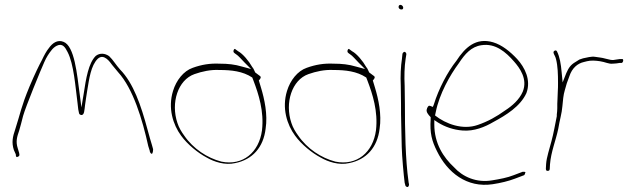

<svg xmlns="http://www.w3.org/2000/svg" viewBox="-20 -729 2624 790"><path d="M37 -112 45 -94C45 -86 47 -80 53 -84C60 -86 61 -90 59 -98V-99L53 -119C44 -147 50 -166 59 -192C64 -208 69 -229 75 -252C86 -291 148 -442 162 -473C171 -494 182 -510 190 -520C198 -531 206 -537 214 -541C237 -552 248 -535 258 -515C284 -465 290 -373 299 -305C301 -284 303 -270 305 -264C306 -260 307 -258 313 -256C328 -253 327 -277 330 -297C332 -316 336 -335 339 -357C347 -405 354 -459 382 -487C408 -511 433 -473 442 -461L466 -432C528 -364 566 -237 590 -128L596 -109C596 -105 597 -104 599 -100C607 -89 610 -104 610 -115L605 -133C601 -145 595 -167 587 -196C560 -296 529 -387 474 -443C456 -463 446 -482 429 -498C412 -510 391 -512 374 -499C344 -469 334 -407 324 -341L315 -287L308 -341C297 -423 287 -540 241 -557C216 -567 195 -551 181 -531C171 -519 162 -502 152 -481C141 -461 123 -424 101 -372C67 -290 64 -263 43 -198C32 -166 27 -143 37 -112Z M692 -355C670 -284 692 -216 725 -171C751 -135 794 -100 830 -81C861 -63 906 -48 948 -58C1018 -72 1064 -122 1073 -200C1082 -258 1068 -322 1054 -368L1045 -398C1049 -402 1057 -411 1050 -416L1030 -431C1026 -438 1024 -447 1018 -453C1004 -478 979 -508 960 -518L949 -526C947 -529 944 -528 942 -524C937 -513 946 -510 951 -506C961 -500 974 -484 986 -472L1013 -445L976 -455C946 -464 918 -467 884 -467C844 -469 809 -463 773 -450C735 -437 705 -398 692 -355ZM710 -223C682 -306 712 -400 780 -424C811 -435 847 -443 883 -441C932 -441 979 -436 1018 -410L1023 -397C1044 -342 1067 -271 1058 -193C1046 -102 979 -46 891 -64C833 -79 775 -117 738 -171C727 -186 716 -204 710 -223ZM883 -441Z M1161 -355C1139 -284 1161 -216 1194 -171C1220 -135 1263 -100 1299 -81C1330 -63 1375 -48 1417 -58C1487 -72 1533 -122 1542 -200C1551 -258 1537 -322 1523 -368L1514 -398C1518 -402 1526 -411 1519 -416L1499 -431C1495 -438 1493 -447 1487 -453C1473 -478 1448 -508 1429 -518L1418 -526C1416 -529 1413 -528 1411 -524C1406 -513 1415 -510 1420 -506C1430 -500 1443 -484 1455 -472L1482 -445L1445 -455C1415 -464 1387 -467 1353 -467C1313 -469 1278 -463 1242 -450C1204 -437 1174 -398 1161 -355ZM1179 -223C1151 -306 1181 -400 1249 -424C1280 -435 1316 -443 1352 -441C1401 -441 1448 -436 1487 -410L1492 -397C1513 -342 1536 -271 1527 -193C1515 -102 1448 -46 1360 -64C1302 -79 1244 -117 1207 -171C1196 -186 1185 -204 1179 -223ZM1352 -441Z M1620 -700C1620 -695 1625 -690 1631 -690C1637 -690 1639 -692 1639 -698C1639 -703 1633 -709 1628 -709C1623 -709 1620 -706 1620 -700ZM1629 -376C1629 -352 1630 -328 1630 -301C1630 -274 1630 -246 1631 -216L1633 -124C1634 -84 1641 -8 1645 23L1648 34C1648 36 1648 36 1652 39C1659 44 1663 36 1663 30L1661 20V19C1648 -73 1646 -196 1646 -301C1646 -328 1645 -352 1645 -376C1643 -414 1644 -455 1649 -487L1652 -506C1652 -507 1652 -509 1650 -512C1644 -520 1638 -513 1636 -508L1634 -489V-488C1629 -456 1627 -417 1629 -376Z M1737 -282C1731 -270 1742 -257 1752 -247V-239C1748 -181 1757 -149 1778 -107C1821 -19 1901 45 2007 29C2040 24 2073 16 2099 6L2136 -8C2138 -9 2140 -12 2141 -18C2143 -20 2143 -21 2138 -22H2130L2093 -8C2068 2 2036 8 2005 13C1941 24 1884 -1 1848 -41C1805 -81 1767 -138 1767 -217V-235L1782 -225C1811 -207 1845 -195 1883 -192C1931 -188 1976 -207 2010 -227C2062 -255 2121 -291 2146 -346C2166 -400 2139 -452 2108 -486C2080 -516 2046 -544 2009 -555C1938 -576 1893 -533 1858 -479C1822 -434 1785 -364 1765 -299L1761 -289L1751 -293C1744 -296 1741 -292 1737 -283ZM1770 -254 1773 -268C1788 -343 1831 -419 1868 -469C1893 -507 1919 -537 1961 -543C2019 -552 2062 -514 2095 -476C2118 -450 2152 -404 2131 -352C2117 -319 2087 -293 2059 -275C2023 -249 1987 -229 1946 -215C1884 -193 1814 -219 1770 -254ZM1773 -268Z M2226 -35C2226 -28 2229 -26 2232 -26C2239 -26 2241 -27 2242 -34L2243 -53C2247 -104 2267 -151 2277 -199C2282 -232 2292 -263 2294 -292C2296 -314 2298 -339 2304 -358L2312 -386L2323 -416C2334 -449 2356 -468 2383 -474L2395 -477C2411 -481 2430 -480 2449 -477C2470 -474 2485 -465 2501 -467H2502C2510 -467 2524 -469 2529 -470H2538C2545 -472 2548 -489 2537 -486H2530C2521 -484 2511 -484 2503 -482H2501C2495 -482 2491 -483 2487 -484L2470 -488C2463 -490 2458 -491 2451 -492L2430 -495C2413 -498 2395 -492 2379 -489L2364 -484L2348 -474C2329 -463 2320 -451 2310 -428L2295 -390L2291 -431C2288 -466 2283 -495 2272 -517C2268 -527 2254 -518 2258 -511V-510C2260 -503 2265 -498 2268 -485C2275 -457 2276 -423 2276 -389C2276 -375 2276 -364 2275 -351C2275 -332 2273 -317 2273 -302V-284C2273 -275 2272 -266 2271 -258V-251C2264 -217 2258 -181 2249 -148C2241 -116 2229 -83 2227 -54ZM2277 -189Z"/></svg>

Font: Stray Cat
Style: ExLtCn
Weight: 200
Version: Version 1.0